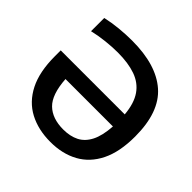

<svg xmlns="http://www.w3.org/2000/svg" viewBox="-187 -933 1125 1125"><g transform="rotate(45 376.0 -370.5)"><path d="M377 9.5Q276 9.5 200.2 -30.5Q124.5 -70.5 82.5 -153.2Q40.5 -236 40.5 -365V-413H571Q563.5 -498.5 529 -548.2Q494.5 -598 433.5 -619.5Q372.5 -641 286 -641Q239.5 -641 186.8 -635.2Q134 -629.5 86.5 -618V-727.5Q137 -739 190.8 -744.2Q244.5 -749.5 296.5 -749.5Q497 -749.5 601.5 -658Q706 -566.5 706 -364.5Q706 -237 665 -154.2Q624 -71.5 550 -31Q476 9.5 377 9.5ZM378.5 -95.5Q435 -95.5 476.2 -116.2Q517.5 -137 542 -184.8Q566.5 -232.5 572 -314H179Q187 -193.5 237.2 -144.5Q287.5 -95.5 378.5 -95.5Z"/></g></svg>

Font: Encode Sans SmBold
Style: Regular
Weight: 600
Designer: Multiple Designers
Foundry: Impallari Type
Version: Version 3.002; ttfautohint (v1.8.3) -l 8 -r 50 -G 200 -x 14 